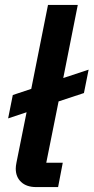

<svg xmlns="http://www.w3.org/2000/svg" viewBox="-20 -760 380 780"><path d="M216 0H127Q88 0 66 -20.5Q44 -41 44 -75Q44 -85 47 -100L88 -304L13 -279L32 -374L107 -399L175 -740H296L237 -443L340 -477L321 -382L218 -348L168 -99H235Z"/></svg>

Font: IBM Plex Sans SmBld
Style: Italic
Weight: 600
Italic angle: -11°
Designer: Mike Abbink, Paul van der Laan, Pieter van Rosmalen
Foundry: Bold Monday
Version: Version 3.005